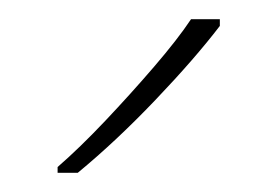

<svg xmlns="http://www.w3.org/2000/svg" viewBox="-20 -786 289 200"><path d="M209 -759Q183 -725 142 -682Q101 -639 61 -606H40V-612Q63 -632 89.5 -660Q116 -688 140.5 -716.5Q165 -745 179 -766H209Z"/></svg>

Font: Noto Sans Cherokee Thin
Style: Regular
Weight: 100
Designer: Monotype Design Team
Foundry: Monotype Imaging Inc.
Version: Version 2.001; ttfautohint (v1.8.4.7-5d5b)